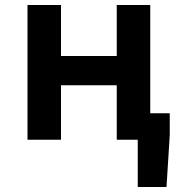

<svg xmlns="http://www.w3.org/2000/svg" viewBox="-20 -559 699 768"><path d="M531 0H447V-218H224V0H90V-539H224V-335H447V-539H581V-106H659V-18L646 189H531Z"/></svg>

Font: Nebula Sans Semibold
Style: Regular
Weight: 600
Designer: Paul D. Hunt for Adobe (as Source Sans)
Foundry: Nebula Entertainment & Broadcasting LLC
Version: Version 1.010